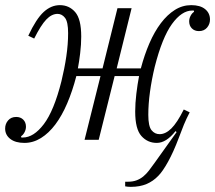

<svg xmlns="http://www.w3.org/2000/svg" viewBox="-26 -544 837 747"><path d="M69 12Q34 12 14 -3.5Q-6 -19 -6 -44Q-6 -62 5.5 -75.5Q17 -89 37 -89Q54 -89 64.5 -78.5Q75 -68 75 -51Q75 -40 69.5 -29.5Q64 -19 56 -14L57 -9H63Q105 -9 144.5 -61Q184 -113 213 -228Q225 -277 232 -324.5Q239 -372 239 -415Q239 -459 227 -474.5Q215 -490 198 -490Q175 -490 154 -468Q133 -446 107 -394L84 -405Q115 -471 144 -497.5Q173 -524 207 -524Q243 -524 266.5 -497Q290 -470 290 -402Q290 -371 286 -337.5Q282 -304 277 -278H373L431 -512H486L428 -278H522Q536 -331 555.5 -376Q575 -421 600 -454Q625 -487 654.5 -505.5Q684 -524 718 -524Q753 -524 772 -508.5Q791 -493 791 -468Q791 -450 779.5 -436.5Q768 -423 748 -423Q731 -423 720.5 -433.5Q710 -444 710 -461Q710 -472 715.5 -482.5Q721 -493 729 -498L728 -503H722Q681 -503 643 -450.5Q605 -398 576 -284Q564 -234 557.5 -186.5Q551 -139 551 -97Q551 -53 563.5 -37.5Q576 -22 595 -22Q618 -22 640.5 -44Q663 -66 689 -118L712 -107Q699 -82 689.5 -59Q680 -36 669 -6Q649 47 628 85Q607 123 590 140Q570 161 544 172Q518 183 483 183Q477 183 471.5 182.5Q466 182 461 181V163H472Q491 163 505.5 157.5Q520 152 531.5 142.5Q543 133 553.5 119.5Q564 106 576 89L661 -30L657 -34Q621 12 584 12Q548 12 524 -15Q500 -42 500 -110Q500 -142 504.5 -179.5Q509 -217 515 -248H420L358 0H303L365 -248H271Q256 -190 235.5 -142Q215 -94 189.5 -60Q164 -26 133.5 -7Q103 12 69 12Z"/></svg>

Font: IBM Plex Serif Light
Style: Italic
Weight: 300
Italic angle: -14°
Designer: Mike Abbink, Paul van der Laan, Pieter van Rosmalen
Foundry: Bold Monday
Version: Version 3.001